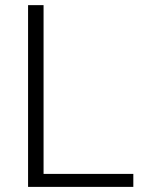

<svg xmlns="http://www.w3.org/2000/svg" viewBox="-20 -731 567 751"><path d="M150.4 -50.8H501.5V0H89.8V-710.9H150.4Z"/></svg>

Font: Vazir Thin FD
Style: Thin-FD
Weight: 100
Designer: Saber Rastikerdar
Foundry: Saber Rastikerdar
Version: Version 30.0.0